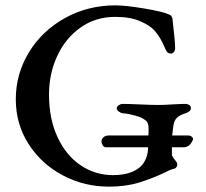

<svg xmlns="http://www.w3.org/2000/svg" viewBox="-20 -683 771 717"><path d="M701 -163 700 -160Q688 -133 666 -133H622V-107Q622 -101 625.5 -96.5Q629 -92 630 -90Q632 -87 637 -81Q642 -75 642 -71Q642 -54 626 -52Q617 -50 598 -40Q550 -17 500 -1.5Q450 14 387 14Q294 14 214 -28.5Q134 -71 86.5 -145.5Q39 -220 39 -312Q39 -407 88 -487.5Q137 -568 222.5 -615.5Q308 -663 411 -663Q448 -663 517.5 -651.5Q587 -640 611 -629Q617 -627 619.5 -623.5Q622 -620 624 -613Q634 -529 634 -503Q634 -495 629.5 -489Q625 -483 619 -483Q609 -483 604 -489Q599 -495 594 -508Q579 -544 557 -569Q540 -588 503 -604Q466 -620 410 -620Q337 -620 280.5 -580Q224 -540 193.5 -473.5Q163 -407 163 -330Q163 -239 195 -170.5Q227 -102 281.5 -65.5Q336 -29 402 -29Q470 -29 505 -61Q517 -72 525 -91Q533 -110 533 -133H376Q368 -133 363.5 -140.5Q359 -148 359 -155Q359 -164 366.5 -170.5Q374 -177 385 -177H534Q535 -186 535 -201Q535 -226 524 -233Q512 -244 484.5 -251.5Q457 -259 438 -260Q431 -261 423.5 -266.5Q416 -272 416 -279Q416 -285 423.5 -290Q431 -295 437 -295Q461 -295 503 -293Q547 -291 573 -291Q590 -291 622 -293Q654 -295 674 -295Q680 -295 686.5 -291Q693 -287 693 -279Q693 -272 686.5 -267Q680 -262 673 -260Q650 -253 640 -242.5Q630 -232 627 -211Q626 -202 623 -177H684Q690 -177 695.5 -173Q701 -169 701 -163Z"/></svg>

Font: EB Garamond Medium
Style: Regular
Weight: 500
Designer: Georg Duffner and Octavio Pardo
Foundry: Georg Duffner
Version: Version 1.000